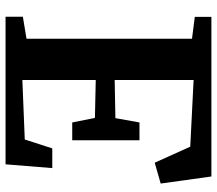

<svg xmlns="http://www.w3.org/2000/svg" viewBox="-65 -718 783 693"><g transform="rotate(-90 326.5 -371.5)"><path d="M533.1 -70 612.1 -59.9V0H36L10.5 -183L85.7 -204.6L143.6 -76.3L384.3 -64.2V-349.1L246.6 -346.5L231 -259.6H166.7V-502.3H231L247.3 -420.4L384.3 -417.4V-682.3L169.5 -673.6L137.4 -574.3H66.3L79.9 -743H612.7V-680.5L533.1 -667.3Z"/></g></svg>

Font: Merriweather Light
Style: Regular
Weight: 300
Designer: Eben Sorkin
Foundry: Eben Sorkin
Version: Version 2.100